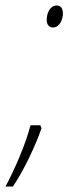

<svg xmlns="http://www.w3.org/2000/svg" viewBox="-66 -551 264 699"><path d="M127 -451C151 -451 163 -480 163 -502C163 -521 155 -531 141 -531C116 -531 104 -503 104 -479C104 -461 113 -451 127 -451ZM-46 128H-19C21 69 64 -22 85 -84L81 -95H45C28 -28 -12 65 -46 128Z"/></svg>

Font: Noto Sans ExtraCondensed ExtraLight
Style: Italic
Weight: 200
Width: 2
Italic angle: -12°
Designer: Monotype Design Team
Foundry: Monotype Imaging Inc.
Version: Version 2.013